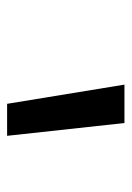

<svg xmlns="http://www.w3.org/2000/svg" viewBox="65 -877 370 540"><g transform="rotate(90 250.0 -607.0)"><path d="M272 -442 218 -772H326L362 -442Z"/></g></svg>

Font: Iosevka Term Curly Md Obl
Style: Regular
Weight: 500
Italic angle: -9°
Designer: Belleve Invis
Foundry: Belleve Invis
Version: Version 32.3.0